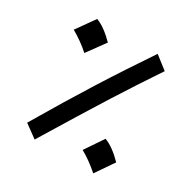

<svg xmlns="http://www.w3.org/2000/svg" viewBox="-177 -965 1129 1141"><g transform="rotate(30 387.5 -394.5)"><path d="M117.7 -55.6 206.2 8.9Q290 -128.9 355.3 -234.6Q420.5 -340.3 474.1 -425Q527.6 -509.7 575.6 -583.1Q623.7 -656.5 672.7 -729.5L584.9 -797.7Q523.7 -707 467.8 -621.8Q411.9 -536.7 356.8 -449.3Q301.7 -361.9 243.1 -265.5Q184.6 -169.1 117.7 -55.6ZM169.9 -797.7 81.2 -672.6Q113.6 -654.3 144.4 -632.4Q175.2 -610.6 205 -584L294.9 -707.8Q227.5 -776.3 169.9 -797.7ZM569.1 -205.8 484.3 -80.3Q516 -62.6 546.7 -40.4Q577.5 -18.2 608.3 8.9L693.9 -115.9Q626.8 -184.4 569.1 -205.8Z"/></g></svg>

Font: Pinar-VF
Style: Regular
Weight: 300
Designer: Amin Abedi
Version: Version 3.0